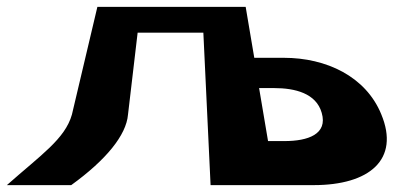

<svg xmlns="http://www.w3.org/2000/svg" viewBox="-45 -540 1168 558"><path d="M708 -284H752C812 -284 874 -269 890 -212C908 -150 850 -130 782 -130H734ZM327 -207 355 -445H546L567 -2H568H754H867C1028 -2 1118 -76 1063 -208C1018 -318 903 -372 780 -372H694L669 -520H543H364H238L164 -207C144 -136 73 -89 -25 -2H162C263 -75 322 -147 327 -207Z"/></svg>

Font: Hussar Milosc
Style: Bold
Weight: 700
Foundry: Cannot Into Space Fonts
Version: Version 1.02